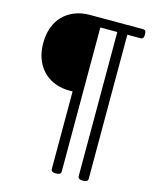

<svg xmlns="http://www.w3.org/2000/svg" viewBox="-186 -1111 1347 1629"><g transform="rotate(15 488.0 -297.0)"><path d="M465 390Q422 390 422 362V-319H394Q300 -319 228 -359.5Q156 -400 115.5 -475Q75 -550 75 -652Q75 -728 97.5 -789.5Q120 -851 162.5 -894Q205 -937 264 -960.5Q323 -984 394 -984H862Q877 -984 883.5 -975.5Q890 -967 890 -944Q890 -922 883.5 -913Q877 -904 862 -904H746V362Q746 390 702 390Q658 390 658 362V-904H509V362Q509 390 465 390Z"/></g></svg>

Font: Playwrite PL
Style: Regular
Weight: 400
Designer: Veronika Burian, José Scaglione
Foundry: TypeTogether
Version: Version 1.002